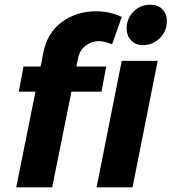

<svg xmlns="http://www.w3.org/2000/svg" viewBox="-20 -797 730 817"><path d="M313 -553 305 -514H432L412 -407H284L202 0H49L131 -407H60L80 -514H153L164 -571Q181 -658 243.5 -703.5Q306 -749 388 -749Q448 -749 498 -725L457 -608Q445 -614 428.5 -618Q412 -622 401 -622Q370 -622 345 -603Q320 -584 313 -553ZM651 -538 544 0H391L498 -538ZM690 -707Q690 -664 660 -634.5Q630 -605 588 -605Q557 -605 538 -625Q519 -645 519 -676Q519 -719 548.5 -748Q578 -777 620 -777Q652 -777 671 -757.5Q690 -738 690 -707Z"/></svg>

Font: Gontserrat SemiBold
Style: Italic
Weight: 600
Italic angle: -11.3°
Designer: Julieta Ulanovsky
Foundry: Julieta Ulanovsky
Version: Version 6.001